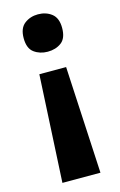

<svg xmlns="http://www.w3.org/2000/svg" viewBox="-114 -595 513 824"><g transform="rotate(-15 143.0 -183.0)"><path d="M82 -296H201L226 180H57ZM228 -463Q228 -417.2 203.2 -398.6Q178.3 -380 142.5 -380Q108 -380 82.5 -398.5Q57 -417 57 -462.6Q57 -507 82.4 -526.5Q107.9 -546 142.3 -546Q178 -546 203 -526.5Q228 -506.9 228 -463Z"/></g></svg>

Font: Noto Sans Devanagari
Style: Regular
Weight: 400
Designer: Jelle Bosma - Monotype Design Team
Foundry: Monotype Imaging Inc.
Version: Version 2.003